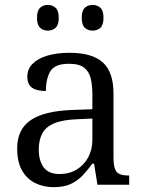

<svg xmlns="http://www.w3.org/2000/svg" viewBox="-20 -764 598 794"><path d="M202.3 10Q159.3 10 124.8 -7.3Q90.3 -24.7 70.7 -59.8Q51 -95 51 -149.7Q51 -229.3 107.2 -267.3Q163.3 -305.3 279.7 -309.3L362 -312.3V-372.3Q362 -410.3 355.5 -438.8Q349 -467.3 328.3 -483.8Q307.7 -500.3 265.3 -500.3Q206.3 -500.3 188 -468.8Q169.7 -437.3 169.7 -387.7Q132 -387.7 112.5 -401.3Q93 -415 93 -447Q93 -478 114.5 -500Q136 -522 175.5 -533.8Q215 -545.7 268 -545.7Q361 -545.7 405.2 -505.8Q449.3 -466 449.3 -377.7V-115Q449.3 -84.3 454.7 -67.8Q460 -51.3 473.2 -44.8Q486.3 -38.3 510.3 -38.3H514.3V0H383L369 -87.3H362Q343.3 -61.7 322.7 -39.5Q302 -17.3 273.7 -3.7Q245.3 10 202.3 10ZM226.3 -44.3Q266.7 -44.3 297.3 -63Q328 -81.7 345 -113.7Q362 -145.7 362 -185.3V-273.7L295.7 -270.7Q237.3 -268.3 203 -253.5Q168.7 -238.7 154.5 -211.5Q140.3 -184.3 140.3 -145.7Q140.3 -99 160.8 -71.7Q181.3 -44.3 226.3 -44.3ZM363 -637.3Q344 -637.3 331 -649Q318 -660.7 318 -690.7Q318 -720.3 331 -732Q344 -743.7 363 -743.7Q382 -743.7 395 -732Q408 -720.3 408 -690.7Q408 -660.7 395 -649Q382 -637.3 363 -637.3ZM178 -637.3Q159 -637.3 146 -649Q133 -660.7 133 -690.7Q133 -720.3 146 -732Q159 -743.7 178 -743.7Q196.3 -743.7 209.7 -732Q223 -720.3 223 -690.7Q223 -660.7 209.7 -649Q196.3 -637.3 178 -637.3Z"/></svg>

Font: Noto Serif Hentaigana ExtraLight
Style: Regular
Weight: 200
Designer: Kazuhiro Yamada
Foundry: nipponia
Version: Version 1.000